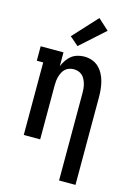

<svg xmlns="http://www.w3.org/2000/svg" viewBox="-143 -852 787 1130"><g transform="rotate(15 250.0 -287.5)"><path d="M335 205V-330Q335 -344 333.5 -357.5Q332 -371 328 -384.5Q324 -398 317.5 -410.5Q311 -423 301 -432Q291 -441 277.5 -445.5Q264 -450 250 -450Q236 -450 222.5 -445.5Q209 -441 199 -432Q189 -423 182.5 -410.5Q176 -398 172 -384.5Q168 -371 166.5 -357.5Q165 -344 165 -330V0H65V-442H26V-530H165V-446Q173 -465 185 -483Q197 -501 213 -513.5Q229 -526 249.5 -532Q270 -538 291 -538Q315 -538 338 -530Q361 -522 378 -506Q395 -490 406.5 -468.5Q418 -447 424 -424Q430 -401 432.5 -377.5Q435 -354 435 -330V205ZM235 -587 182 -633 317 -780 383 -720Z"/></g></svg>

Font: Iosevka Slab Semibold
Style: Regular
Weight: 600
Monospace: yes
Designer: Belleve Invis
Foundry: Belleve Invis
Version: Version 11.1.1; ttfautohint (v1.8.3)